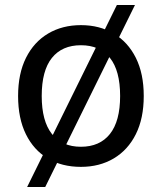

<svg xmlns="http://www.w3.org/2000/svg" viewBox="-20 -656 644 764"><path d="M88 88 445 -636H517L160 88ZM52 -274Q52 -363 83.5 -426Q115 -489 171.5 -522.5Q228 -556 302 -556Q376 -556 432.5 -522.5Q489 -489 520.5 -426Q552 -363 552 -274Q552 -185 520.5 -122Q489 -59 432.5 -25.5Q376 8 302 8Q226 8 170 -25.5Q114 -59 83 -122Q52 -185 52 -274ZM146 -274Q146 -174 186.5 -123Q227 -72 302 -72Q377 -72 417.5 -123Q458 -174 458 -274Q458 -375 417.5 -425.5Q377 -476 302 -476Q227 -476 186.5 -425.5Q146 -375 146 -274Z"/></svg>

Font: Kufam
Style: Regular
Weight: 400
Designer: Wael Morcos, Artur Schmal
Foundry: Original Type
Version: Version 1.301; ttfautohint (v1.8.3)